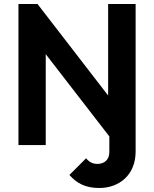

<svg xmlns="http://www.w3.org/2000/svg" viewBox="-20 -723 767 957"><path d="M72 0H208V-453L525 -43V35C525 74 499 94 466 94C442 94 425 85 409 66L326 149C363 191 406 214 475 214C576 214 656 147 656 33V-703H519V-247L167 -703H72Z"/></svg>

Font: MV Cash SemiBold
Style: Regular
Weight: 600
Designer: Rodrigo Fuenzalida
Foundry: fragTYPE
Version: Version 1.100;Glyphs 3.1.2 (3151)